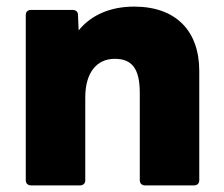

<svg xmlns="http://www.w3.org/2000/svg" viewBox="-20 -561 677 581"><path d="M222 0C232 0 238 -6 238 -16V-266C238 -344 275 -383 327 -383C380 -383 403 -353 403 -279V-16C403 -6 409 0 419 0H567C577 0 583 -6 583 -16V-346C583 -468 512 -541 386 -541C316 -541 257 -517 218 -469L216 -516C216 -526 209 -531 199 -531H74C64 -531 58 -525 58 -516V-16C58 -6 64 0 74 0Z"/></svg>

Font: LINE Seed Sans TH ExtraBold
Style: Regular
Weight: 800
Designer: Dalton Maag Ltd | Thai characters by Cadson Demak Co.,Ltd.
Foundry: Dalton Maag Ltd
Version: Version 1.003